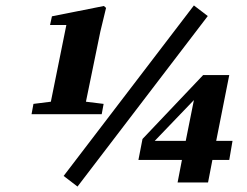

<svg xmlns="http://www.w3.org/2000/svg" viewBox="-20 -663 910 706"><path d="M265 23 744 -604 693 -643 214 -16ZM823 -75 835 -145H775L823 -387H727L504 -152L489 -75H649L633 8H745L761 -75ZM354 -243 361 -281 296 -289 349 -547 370 -634 362 -641 171 -603 164 -571H224L167 -289L103 -281L96 -243ZM549 -145 693 -295 663 -145Z"/></svg>

Font: Source Serif Pro Black
Style: Italic
Weight: 900
Italic angle: -12°
Designer: Frank Grießhammer
Foundry: Adobe Systems Incorporated
Version: Version 3.001;hotconv 1.0.111;makeotfexe 2.5.65597